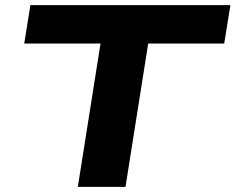

<svg xmlns="http://www.w3.org/2000/svg" viewBox="-20 -725 914 745"><path d="M282 0 370 -556H74L98 -705H874L850 -556H555L467 0Z"/></svg>

Font: Nunito Sans 7pt Expanded ExtraBold
Style: Italic
Weight: 800
Width: 7
Italic angle: -9°
Designer: Vernon Adams
Foundry: Vernon Adams
Version: Version 3.101;gftools[0.9.27]